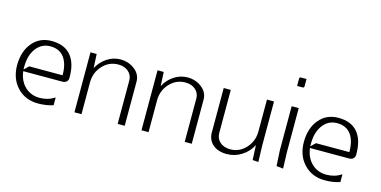

<svg xmlns="http://www.w3.org/2000/svg" viewBox="-57 -776 2084 1051"><g transform="rotate(15 985.0 -250.0)"><path d="M25 -170Q26 -249 67 -297Q108 -345 175 -345Q246 -345 283 -302.5Q320 -260 320 -179V-175Q320 -161 311 -153Q302 -145 288 -145H66Q73 -91 106.5 -59Q140 -27 190 -27Q237 -27 275 -52V-8Q236 5 190 5Q117 5 71 -43.5Q25 -92 25 -170ZM65 -170V-154L91 -179H280Q280 -245 253 -280Q226 -315 175 -315Q126 -315 95.5 -275Q65 -235 65 -170Z M395 -340H430L434 -261Q454 -299 489 -322Q524 -345 565 -345Q611 -345 645.5 -318Q680 -291 680 -250V0H640V-245Q640 -276 618 -295.5Q596 -315 560 -315Q508 -315 471.5 -275.5Q435 -236 435 -180V0H395Z M775 -340H810L814 -261Q834 -299 869 -322Q904 -345 945 -345Q991 -345 1025.5 -318Q1060 -291 1060 -250V0H1020V-245Q1020 -276 998 -295.5Q976 -315 940 -315Q888 -315 851.5 -275.5Q815 -236 815 -180V0H775Z M1150 -340H1190V-96Q1190 -64 1212.5 -44.5Q1235 -25 1271 -25Q1322 -25 1358.5 -64.5Q1395 -104 1395 -160V-340H1435V-92L1438 2L1405 0L1401 -84Q1381 -44 1342.5 -19.5Q1304 5 1258 5Q1209 5 1179.5 -20.5Q1150 -46 1150 -88Z M1535 -455V-494Q1535 -501 1537 -503Q1539 -505 1546 -505H1575V-466Q1575 -459 1573 -457Q1571 -455 1564 -455ZM1535 -340H1575V-92L1578 2L1540 -2L1535 -90Z M1650 -170Q1651 -249 1692 -297Q1733 -345 1800 -345Q1871 -345 1908 -302.5Q1945 -260 1945 -179V-175Q1945 -161 1936 -153Q1927 -145 1913 -145H1691Q1698 -91 1731.5 -59Q1765 -27 1815 -27Q1862 -27 1900 -52V-8Q1861 5 1815 5Q1742 5 1696 -43.5Q1650 -92 1650 -170ZM1690 -170V-154L1716 -179H1905Q1905 -245 1878 -280Q1851 -315 1800 -315Q1751 -315 1720.5 -275Q1690 -235 1690 -170Z"/></g></svg>

Font: Glametrix
Style: Light
Weight: 300
Designer: gluk
Foundry: gluk
Version: Version 0.40